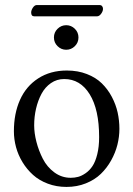

<svg xmlns="http://www.w3.org/2000/svg" viewBox="-20 -717 520 749"><path d="M358.4 -653.3H113.8Q101.6 -653.3 101.6 -668Q101.6 -677.2 108.4 -687.3Q115.2 -697.3 123.5 -697.3H368.2Q375 -697.3 378.4 -692.9Q381.8 -688.5 381.8 -682.6Q381.8 -673.3 374.5 -663.3Q367.2 -653.3 358.4 -653.3ZM204.6 -536.9Q190.4 -550.8 190.4 -570.8Q190.4 -590.8 204.6 -604.7Q218.8 -618.7 238.3 -618.7Q257.8 -618.7 272 -604.7Q286.1 -590.8 286.1 -570.8Q286.1 -550.8 272 -536.9Q257.8 -522.9 238.3 -522.9Q218.8 -522.9 204.6 -536.9ZM34.2 -205.1Q34.2 -273.9 57.9 -327.1Q81.5 -380.4 128.9 -411.1Q176.3 -441.9 240.7 -441.9Q283.7 -441.9 318.8 -428.2Q354 -414.6 377.2 -391.8Q400.4 -369.1 416.3 -339.1Q432.1 -309.1 439 -277.8Q445.8 -246.6 445.8 -214.4Q445.8 -183.6 438 -152.3Q430.2 -121.1 413.6 -91.3Q397 -61.5 373.3 -38.6Q349.6 -15.6 314.9 -1.7Q280.3 12.2 239.3 12.2Q200.2 12.2 166.5 -0.5Q132.8 -13.2 108.9 -34.7Q85 -56.2 67.9 -84.2Q50.8 -112.3 42.5 -143.1Q34.2 -173.8 34.2 -205.1ZM230.5 -408.7Q201.7 -408.7 178.7 -392.8Q155.8 -377 141.8 -350.8Q127.9 -324.7 120.6 -293.2Q113.3 -261.7 113.3 -228Q113.3 -197.8 122.1 -163.6Q130.9 -129.4 147.2 -97.4Q163.6 -65.4 192.1 -44.4Q220.7 -23.4 255.9 -23.4Q271 -23.4 284.9 -27.1Q298.8 -30.8 314.2 -41.5Q329.6 -52.2 340.8 -69.1Q352.1 -85.9 359.4 -115.2Q366.7 -144.5 366.7 -182.1Q366.7 -290 329.8 -349.4Q293 -408.7 230.5 -408.7Z"/></svg>

Font: Libertinage
Style: f
Weight: 400
Designer: OSP
Foundry: OSP
Version: Version 1.0; 2008; OFL relea